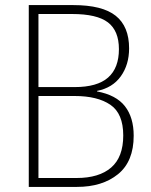

<svg xmlns="http://www.w3.org/2000/svg" viewBox="-20 -734 594 754"><path d="M268 -714Q382 -714 434.5 -672Q487 -630 487 -544Q487 -480 454.5 -434.5Q422 -389 361 -377V-375Q436 -361 470.5 -317Q505 -273 505 -201Q505 -100 443.5 -50Q382 0 282 0H93V-714ZM273 -392Q362 -392 404.5 -429.5Q447 -467 447 -541Q447 -613 404 -646Q361 -679 263 -679H131V-392ZM131 -357V-35H281Q369 -35 416.5 -76Q464 -117 464 -202Q464 -288 413.5 -322.5Q363 -357 273 -357Z"/></svg>

Font: Noto Sans Gujarati UI SemiCondensed ExtraLight
Style: Regular
Weight: 200
Width: 4
Designer: Jelle Bosma - Monotype Design Team, Universal Thirst
Foundry: Monotype Imaging Inc.
Version: Version 2.106; ttfautohint (v1.8.4.7-5d5b)